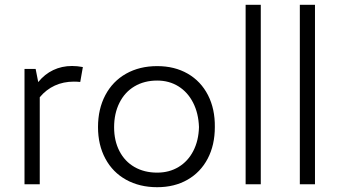

<svg xmlns="http://www.w3.org/2000/svg" viewBox="-20 -760 1400 792"><path d="M277.3 -487.8Q298.8 -487.8 321.8 -483.4L311 -421.9Q297.9 -423.3 284.7 -423.3Q241.7 -423.3 206.1 -407Q170.4 -390.6 144 -358.9V0H81.1V-475.6H127L137.7 -421.4Q164.1 -454.1 199.5 -470.9Q234.9 -487.8 277.3 -487.8Z M384.3 -235.8Q384.3 -310.5 414.6 -367.7Q444.8 -424.8 500.2 -456.1Q555.7 -487.3 628.4 -487.3Q700.2 -487.3 754.4 -456.1Q808.6 -424.8 837.9 -367.7Q867.2 -310.5 866.2 -235.8Q866.2 -161.6 836.7 -105.5Q807.1 -49.3 753.4 -18.6Q699.7 12.2 628.4 12.2Q555.7 12.2 500.2 -18.6Q444.8 -49.3 414.6 -105.7Q384.3 -162.1 384.3 -235.8ZM800.8 -235.8Q798.8 -293 776.6 -336.4Q754.4 -379.9 716.1 -403.8Q677.7 -427.7 628.4 -427.7Q575.2 -427.7 534.9 -403.8Q494.6 -379.9 472.7 -335.9Q450.7 -292 450.7 -234.9Q450.7 -179.2 472.7 -136.7Q494.6 -94.2 534.9 -71Q575.2 -47.9 628.4 -47.9Q678.2 -47.9 716.8 -71.3Q755.4 -94.7 777.3 -137.2Q799.3 -179.7 800.8 -235.8Z M993.2 -740.2H1055.7V0H993.2Z M1216.8 -740.2H1279.3V0H1216.8Z"/></svg>

Font: Selawik Semilight
Style: Regular
Weight: 300
Designer: Aaron Bell
Foundry: Microsoft Corporation
Version: Version 1.01